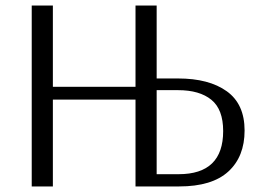

<svg xmlns="http://www.w3.org/2000/svg" viewBox="-20 -670 946 690"><path d="M94 0V-650H170V-358H467V-650H543V-388H620Q731 -388 795 -342Q859 -296 859 -201Q859 -107 800.5 -53.5Q742 0 624 0H467V-312H170V0ZM543 -44H622Q782 -44 782 -199Q782 -277 739.5 -311.5Q697 -346 620 -346H543Z"/></svg>

Font: Arsenal SC
Style: Regular
Weight: 400
Designer: Andrij Shevchenko
Foundry: Stairsfor
Version: Version 2.001; ttfautohint (v1.8.4.7-5d5b)